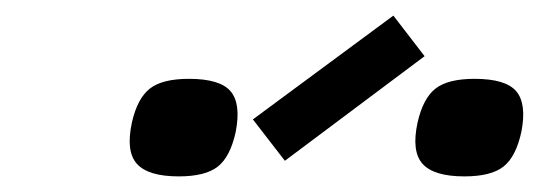

<svg xmlns="http://www.w3.org/2000/svg" viewBox="-20 -935 690 246"><path d="M575 -709Q536 -709 521.5 -725Q507 -741 515 -778Q522 -809 538 -821.5Q554 -834 588 -834Q628 -834 641.5 -818Q655 -802 648 -766Q641 -734 625 -721.5Q609 -709 575 -709ZM209 -709Q170 -709 155.5 -725Q141 -741 149 -778Q156 -809 172 -821.5Q188 -834 222 -834Q262 -834 275.5 -818Q289 -802 282 -766Q275 -734 259 -721.5Q243 -709 209 -709ZM345 -729 304 -782 484 -915 524 -863Z"/></svg>

Font: Victor Mono
Style: Italic
Weight: 400
Italic angle: -12°
Monospace: yes
Designer: Rune Bjørnerås
Version: Version 1.561;gftools[0.9.30]